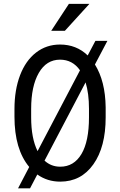

<svg xmlns="http://www.w3.org/2000/svg" viewBox="-20 -958 641 1023"><path d="M543 -332.5V-386.7C541.7 -479.5 522.6 -555.3 485.8 -614.3L552.2 -740.2H488.3L447.3 -662.6C407.2 -701.3 358.1 -720.7 299.8 -720.7C251.6 -720.7 209.1 -706.5 172.1 -678C135.2 -649.5 106.8 -609.2 86.9 -557.1C67.1 -505 57.1 -445.1 57.1 -377.4V-336.4C57.1 -220.5 83.3 -131.2 135.7 -68.4L76.2 45.4H140.1L178.7 -28.3C214.5 -2.9 255.2 9.8 300.8 9.8C375 9.8 433.9 -21 477.5 -82.5C521.2 -144 543 -227.4 543 -332.5ZM146 -332.5V-377.4C146 -458.5 159.6 -522.5 186.8 -569.6C213.9 -616.6 251.6 -640.1 299.8 -640.1C344.1 -640.1 379.6 -621.3 406.2 -583.5L180.2 -152.8C157.4 -198.4 146 -258.3 146 -332.5ZM454.1 -378.4V-332.5C454.1 -247.6 440.8 -182.5 414.1 -137.5C387.4 -92.4 349.6 -69.8 300.8 -69.8C268.6 -69.8 240.7 -80.6 217.3 -102.1L436 -519C448.1 -479.7 454.1 -432.8 454.1 -378.4ZM347.2 -937.5 252.9 -793.9H325.7L456.5 -937.5Z"/></svg>

Font: Roboto Condensed
Style: Regular
Weight: 400
Designer: Google
Version: Version 2.134; 2016